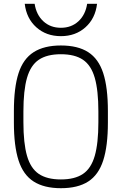

<svg xmlns="http://www.w3.org/2000/svg" viewBox="-20 -979 640 1009"><path d="M300 10Q212 10 157 -25Q102 -60 77.5 -136Q53 -212 53 -335V-395Q53 -519 77.5 -594.5Q102 -670 157 -705Q212 -740 300 -740Q389 -740 443.5 -705Q498 -670 522.5 -594.5Q547 -519 547 -395V-335Q547 -212 522.5 -136Q498 -60 443.5 -25Q389 10 300 10ZM300 -36Q373 -36 416 -65Q459 -94 478 -160Q497 -226 497 -337V-393Q497 -504 478 -570Q459 -636 416 -665Q373 -694 300 -694Q227 -694 184 -665Q141 -636 122 -570Q103 -504 103 -393V-337Q103 -226 122 -160Q141 -94 184 -65Q227 -36 300 -36ZM300 -789Q223 -789 171 -835.5Q119 -882 110 -959H162Q171 -901 208 -867Q245 -833 300 -833Q355 -833 392 -867Q429 -901 438 -959H490Q481 -882 429 -835.5Q377 -789 300 -789Z"/></svg>

Font: M PLUS Code Latin Expanded Light
Style: Regular
Weight: 300
Width: 7
Designer: Coji Morishita
Foundry: UNDERFOREST DESIGN
Version: Version 1.002; ttfautohint (v1.8.3)